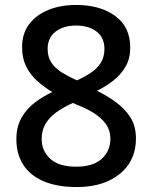

<svg xmlns="http://www.w3.org/2000/svg" viewBox="-20 -744 615 774"><path d="M287 -724Q383 -724 444 -680Q505 -636 505 -552Q505 -509 487 -477Q469 -445 438.5 -420.5Q408 -396 371 -378Q414 -357 449.5 -330.5Q485 -304 506.5 -269.5Q528 -235 528 -186Q528 -126 499 -82.5Q470 -39 416.5 -14.5Q363 10 289 10Q210 10 155.5 -13.5Q101 -37 73.5 -80Q46 -123 46 -183Q46 -232 66 -268Q86 -304 119 -329.5Q152 -355 191 -373Q157 -393 129 -418.5Q101 -444 85 -477Q69 -510 69 -553Q69 -609 97.5 -646.5Q126 -684 175 -704Q224 -724 287 -724ZM148 -184Q148 -136 182.5 -104Q217 -72 287 -72Q355 -72 390 -103.5Q425 -135 425 -185Q425 -218 407.5 -243Q390 -268 359.5 -287.5Q329 -307 289 -322L274 -329Q234 -311 206 -290.5Q178 -270 163 -244Q148 -218 148 -184ZM286 -641Q236 -641 204 -616.5Q172 -592 172 -547Q172 -514 187.5 -491Q203 -468 230 -451.5Q257 -435 290 -420Q321 -434 346 -450.5Q371 -467 386 -490.5Q401 -514 401 -547Q401 -592 369.5 -616.5Q338 -641 286 -641Z"/></svg>

Font: Noto Sans Khmer Medium
Style: Regular
Weight: 500
Version: Version 2.003